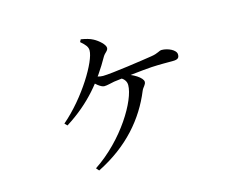

<svg xmlns="http://www.w3.org/2000/svg" viewBox="-88 -714 1177 912"><g transform="rotate(-15 500.0 -258.5)"><path d="M283.4 39.6 295.5 53.5C448.4 -22.8 541.9 -133.8 593.1 -259.2C600 -275.8 613.7 -282.9 613.7 -297.8C613.7 -316.7 570.6 -347.5 517.5 -358.4L505.3 -344.9C523 -334.9 533.7 -321.4 533.7 -302.9C533.7 -228.7 433.1 -59.1 283.4 39.6ZM193.4 -204.4 205.3 -192.1C327.4 -268.8 398.9 -360.3 457.4 -464.1C467.5 -480.6 482.4 -485.4 482.4 -499.9C482.4 -516 454.4 -541.1 431.3 -553.4C415.9 -562.1 395.2 -567.3 372 -571.1L365.6 -559.1C389 -539 399 -526.6 399 -509.1C399 -456.5 307.6 -302.2 193.4 -204.4ZM422.9 -326.9C437.7 -326.9 455.5 -332.6 473.7 -335.8C519.9 -342.2 616.9 -353.4 663.4 -356.4C698.6 -358.4 743.9 -358.2 768.5 -358.2C795.5 -358.2 799.8 -367.9 799.8 -382.2C799.8 -405.3 759.1 -422.8 730.1 -422.8C716.6 -422.8 709.7 -411.5 674.9 -406.4C633.9 -399.8 470.6 -375.6 429.7 -375.6C412.9 -375.6 396.5 -380.7 375.4 -390.4L363.2 -369C378.2 -352.7 405.8 -326.9 422.9 -326.9Z"/></g></svg>

Font: Source Han Serif CN VF
Style: Regular
Weight: 250
Designer: Ryoko NISHIZUKA 西塚涼子 (kana & ideographs); Frank Grießhammer (Latin, Greek & Cyrillic); Wenlong ZHANG 张文龙 (bopomofo); San
Foundry: Adobe
Version: Version 2.002;hotconv 1.1.0;makeotfexe 2.6.0